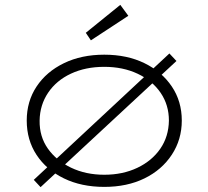

<svg xmlns="http://www.w3.org/2000/svg" viewBox="-20 -759 857 790"><path d="M147 11 119 -19 677 -539 706 -508ZM409 10Q315 10 243 -25Q171 -60 130.5 -121.5Q90 -183 90 -263Q90 -342 130.5 -403Q171 -464 243 -499Q315 -534 409 -534Q503 -534 574.5 -499Q646 -464 687 -403Q728 -342 728 -263Q728 -185 687 -122.5Q646 -60 574.5 -25Q503 10 409 10ZM409 -40Q485 -40 545 -68.5Q605 -97 639.5 -147Q674 -197 675 -263Q675 -327 641 -377Q607 -427 546.5 -455.5Q486 -484 409 -484Q332 -484 272 -456Q212 -428 178 -377.5Q144 -327 143 -263Q142 -197 177 -147.5Q212 -98 272.5 -69Q333 -40 409 -40ZM354 -593 333 -624 475 -739 508 -694Z"/></svg>

Font: Lexend Mega ExtraLight
Style: Regular
Weight: 250
Version: Version 1.007